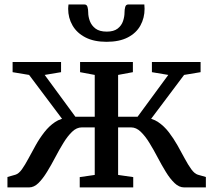

<svg xmlns="http://www.w3.org/2000/svg" viewBox="-20 -818 931 838"><path d="M12.5 0V-45.5L47.5 -55.5Q62 -60 75.8 -79.2Q89.5 -98.5 104.2 -126.2Q119 -154 135.8 -184Q152.5 -214 173.5 -241Q194.5 -268 220.2 -285.2Q246 -302.5 279 -304V-262L107 -491L35 -503V-547.5H246.5V-503L175 -491L309 -308.5H393.5V-491L329.5 -503V-547.5H560V-503L495.5 -491V-308.5H580.5L714.5 -491L643 -503V-547.5H855.5V-503L783.5 -491L611.5 -262V-304Q644.5 -302.5 670.2 -285.2Q696 -268 716.8 -241Q737.5 -214 754.5 -184Q771.5 -154 786.2 -126.2Q801 -98.5 815 -79.2Q829 -60 843.5 -55.5L878.5 -45.5V0H784Q761.5 0 741.8 -19Q722 -38 703.8 -67.8Q685.5 -97.5 668 -131Q650.5 -164.5 632.2 -194.2Q614 -224 594.2 -243Q574.5 -262 552 -262H495.5V-54.5L561.5 -45V0H328V-45L393.5 -54.5V-262H337Q314.5 -262 294.8 -243Q275 -224 256.8 -194.2Q238.5 -164.5 221 -131Q203.5 -97.5 185.2 -67.8Q167 -38 147.8 -19Q128.5 0 106.5 0ZM348.5 -798.5Q359 -798.5 362 -787.5Q365 -776.5 365 -763.5Q365 -745.5 372.2 -726Q379.5 -706.5 397 -693.2Q414.5 -680 446 -680Q476.5 -680 493.5 -693.2Q510.5 -706.5 517 -726Q523.5 -745.5 523.5 -763.5Q523.5 -776.5 526.5 -787.5Q529.5 -798.5 540 -798.5H610Q610 -794 610.5 -789Q611 -784 611 -779.5Q611 -740 593 -707Q575 -674 538 -654.8Q501 -635.5 445 -635.5Q390 -635.5 352.8 -654.8Q315.5 -674 296.5 -707Q277.5 -740 277.5 -779.5Q277.5 -784.5 278 -789Q278.5 -793.5 279 -798.5Z"/></svg>

Font: Merriweather 36pt
Style: Regular
Weight: 400
Designer: Eben Sorkin
Foundry: Eben Sorkin
Version: Version 2.100